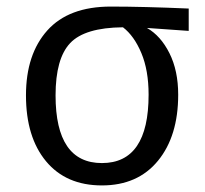

<svg xmlns="http://www.w3.org/2000/svg" viewBox="-20 -552 625 584"><path d="M290 -56Q432 -56 432 -264Q432 -338 410 -390.5Q388 -443 354 -469Q238 -468 193.5 -421Q149 -374 149 -262Q149 -56 290 -56ZM554 -458 427 -467Q469 -443 495.5 -390Q522 -337 522 -264Q522 -138 460.5 -63Q399 12 290 12Q181 12 120 -61.5Q59 -135 59 -262Q59 -387 124 -459.5Q189 -532 317 -532Q416 -532 554 -526Z"/></svg>

Font: FiraSans
Style: Regular
Weight: 350
Designer: Carrois Corporate & Edenspiekermann AG
Foundry: Carrois Corporate GbR & Edenspiekermann AG
Version: Version 3.106;PS 003.106;hotconv 1.0.70;makeotf.lib2.5.58329